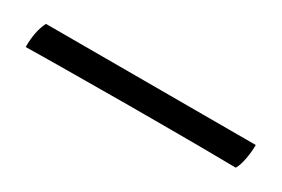

<svg xmlns="http://www.w3.org/2000/svg" viewBox="-5 -75 561 382"><g transform="rotate(30 275.0 116.0)"><path d="M40 86H522Q522 100 519 117.5Q516 135 510 145Q436 144 379 144Q322 144 263 144L106 145L28 146Q28 109 40 86Z"/></g></svg>

Font: Vollkorn SC SemiBold
Style: Regular
Weight: 600
Designer: Friedrich Althausen
Foundry: Friedrich Althausen
Version: Version 4.015